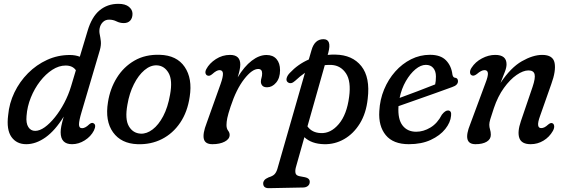

<svg xmlns="http://www.w3.org/2000/svg" viewBox="-20 -743 2962 1002"><path d="M470 -61.5Q454 -30.5 422.2 -10.5Q390.5 9.5 356 9.5Q296.5 9.5 296.5 -53Q296.5 -67 300 -85Q303.5 -103 312.5 -134.5Q268 -62 217.8 -26.2Q167.5 9.5 117 9.5Q66.5 9.5 39.8 -28.2Q13 -66 22.5 -141.5Q28 -204 55.2 -260.5Q82.5 -317 126.2 -361Q170 -405 225.8 -430.5Q281.5 -456 344 -456Q373.5 -456 396.5 -447L437 -581.5Q458.5 -654.5 499.5 -688.8Q540.5 -723 598 -723Q634 -723 652.8 -707.5Q671.5 -692 671.5 -671Q671.5 -648.5 659.5 -635.5Q647.5 -622.5 626 -622.5Q606 -622.5 588 -631.5Q570 -640.5 549.5 -640.5Q530 -640.5 517 -627.8Q504 -615 500 -595.5Q497 -579.5 500.5 -563.5Q504 -547.5 506.2 -527.8Q508.5 -508 501 -481L405.5 -157.5Q392.5 -114 392.2 -94Q392 -74 408.5 -74Q425 -74 445.5 -94Q450.5 -98.5 456.5 -100.8Q462.5 -103 467.5 -100Q484.5 -92 470 -61.5ZM118.5 -138Q115 -100 127.8 -80Q140.5 -60 163.5 -60Q187 -60 213.8 -79.2Q240.5 -98.5 267 -131.5Q293.5 -164.5 315.5 -206.2Q337.5 -248 351 -293L376 -376.5Q359 -401 322.5 -401Q287.5 -401 253 -378.8Q218.5 -356.5 189.2 -318.8Q160 -281 141 -234Q122 -187 118.5 -138Z M814 -457Q902.5 -454.5 943.8 -393.8Q985 -333 970 -238Q958.5 -159 920.5 -102.8Q882.5 -46.5 825 -17.2Q767.5 12 697.5 9.5Q612.5 6.5 570 -52.5Q527.5 -111.5 543.5 -210Q554.5 -280.5 589.8 -337.2Q625 -394 681.8 -426.8Q738.5 -459.5 814 -457ZM714.5 -45.5Q745.5 -44 776.5 -67.5Q807.5 -91 831.8 -137Q856 -183 867.5 -249Q881.5 -324.5 859.8 -362.2Q838 -400 799 -402Q765.5 -403.5 734 -377Q702.5 -350.5 678.8 -303.5Q655 -256.5 645 -197Q631 -121 652.5 -84.2Q674 -47.5 714.5 -45.5Z M1066 -348Q1057 -349 1053.2 -358.5Q1049.5 -368 1056.5 -382Q1072.5 -412.5 1106.5 -434.5Q1140.5 -456.5 1180.5 -456.5Q1234 -456.5 1234 -406Q1234 -393 1230.2 -376Q1226.5 -359 1220.5 -339.5Q1254.5 -396 1293.5 -426Q1332.5 -456 1371 -456Q1404.5 -456 1423 -434.8Q1441.5 -413.5 1441.5 -376.5Q1441.5 -336 1421 -311.8Q1400.5 -287.5 1374 -287.5Q1356.5 -287.5 1349 -296.2Q1341.5 -305 1341.5 -316.5Q1341.5 -327 1344.8 -337Q1348 -347 1348 -360Q1348 -383 1327.5 -383Q1295.5 -383 1254.2 -330Q1213 -277 1183.5 -187Q1170.5 -148 1166.2 -127.2Q1162 -106.5 1162 -90.5Q1162 -72 1170.2 -61.5Q1178.5 -51 1178.5 -39Q1178.5 -17.5 1153 -4Q1127.5 9.5 1088.5 9.5Q1050.5 9.5 1043.8 -18Q1037 -45.5 1058.5 -101L1131 -304Q1144.5 -342 1143.5 -359.5Q1142.5 -377 1125.5 -377Q1110.5 -377 1088 -356.5Q1074 -345 1066 -348Z M1520.5 -321.5Q1498 -300.5 1481 -314.5Q1472.5 -322 1476 -335.5Q1479.5 -349 1492 -362Q1535 -408 1591.5 -432.5L1605.5 -480.5Q1621.5 -538.5 1668 -538.5Q1712 -538.5 1693.5 -468.5L1690 -456.5Q1710 -458.5 1730.5 -458Q1819 -456.5 1865.8 -397.8Q1912.5 -339 1899 -227.5Q1891 -152 1858 -98.5Q1825 -45 1776 -17Q1727 11 1671 9.5Q1606 8 1568.5 -27L1524 130.5Q1519.5 147.5 1522.2 160.2Q1525 173 1543 176.5L1572 182Q1596.5 187 1596.5 206Q1596.5 219 1587.2 227Q1578 235 1563 235.5L1383.5 239Q1353.5 239.5 1353.5 214Q1353.5 205 1359.8 197.2Q1366 189.5 1382 182.5Q1403.5 176 1412.8 166.2Q1422 156.5 1427.5 138.5L1571.5 -363Q1546 -345.5 1520.5 -321.5ZM1654.5 -48.5Q1706 -46 1748 -95.5Q1790 -145 1802 -237.5Q1813 -318.5 1785.8 -359.8Q1758.5 -401 1711 -404Q1692.5 -405 1675 -403L1584.5 -83.5Q1608.5 -50 1654.5 -48.5Z M2334 -139Q2331 -104 2303.8 -69.8Q2276.5 -35.5 2228.2 -13Q2180 9.5 2113.5 9.5Q2032 9.5 1993.2 -37.8Q1954.5 -85 1959.5 -163Q1962.5 -223 1984.5 -276Q2006.5 -329 2042.8 -369.8Q2079 -410.5 2125.5 -433.8Q2172 -457 2224 -457Q2279.5 -457 2307.5 -428.2Q2335.5 -399.5 2341 -354.5Q2344 -339 2353.5 -337.5Q2369 -336.5 2370 -321Q2371.5 -299 2339.5 -288.5Q2301.5 -274.5 2249.5 -256Q2197.5 -237.5 2146.2 -219.5Q2095 -201.5 2059.5 -189V-187Q2055.5 -121 2080.8 -88.2Q2106 -55.5 2152 -55.5Q2190 -55.5 2226.5 -77.5Q2263 -99.5 2286 -144.5Q2304 -167.5 2319 -166.5Q2337.5 -165 2334 -139ZM2202.5 -404.5Q2176 -404.5 2148.2 -381.5Q2120.5 -358.5 2098 -319.5Q2075.5 -280.5 2065.5 -232Q2105.5 -246.5 2158.2 -266.5Q2211 -286.5 2251 -302.5Q2255 -319 2255 -344Q2255 -371.5 2241.2 -388Q2227.5 -404.5 2202.5 -404.5Z M2443 -349.5Q2434 -352.5 2433 -364.2Q2432 -376 2441 -389.5Q2460.5 -420 2495 -438.2Q2529.5 -456.5 2564.5 -456.5Q2623.5 -456.5 2623.5 -407.5Q2623.5 -391 2615 -368.8Q2606.5 -346.5 2592 -310Q2645.5 -390.5 2703.5 -423.5Q2761.5 -456.5 2809.5 -456.5Q2866 -456.5 2874.2 -415Q2882.5 -373.5 2857 -304L2798 -136.5Q2775.5 -74.5 2804.5 -74.5Q2812.5 -74.5 2821 -78.5Q2829.5 -82.5 2841.5 -93.5Q2855 -104.5 2863.5 -99.5Q2870.5 -96.5 2872 -85.8Q2873.5 -75 2865.5 -60Q2847 -27.5 2816.2 -9Q2785.5 9.5 2749.5 9.5Q2702 9.5 2690.5 -22.2Q2679 -54 2698.5 -111L2759.5 -290Q2775 -336 2769.8 -355.8Q2764.5 -375.5 2738 -375.5Q2710.5 -375.5 2676 -351.8Q2641.5 -328 2609.8 -284Q2578 -240 2557.5 -179Q2543.5 -137 2538.5 -120.2Q2533.5 -103.5 2533.5 -92Q2533.5 -79.5 2537.5 -67Q2541.5 -54.5 2541.5 -39.5Q2541.5 -16.5 2520 -3.5Q2498.5 9.5 2461.5 9.5Q2391.5 9.5 2434 -95L2513 -308Q2528 -346 2526.2 -361.5Q2524.5 -377 2508.5 -377Q2492 -377 2468.5 -356.5Q2452.5 -344.5 2443 -349.5Z"/></svg>

Font: Fraunces 72pt S100
Style: Italic
Weight: 400
Italic angle: -16°
Version: Version 1.000; ttfautohint (v1.8.3)